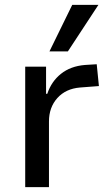

<svg xmlns="http://www.w3.org/2000/svg" viewBox="-20 -772 454 792"><path d="M84 0V-497H170V-385H175Q192 -436 231.5 -467.5Q271 -499 330 -504L379 -507L388 -417L310 -411Q251 -406 216.5 -367.5Q182 -329 182 -271V0ZM184 -560 278 -752H386L260 -560Z"/></svg>

Font: Nunito Sans 7pt SemiCondensed Medium
Style: Regular
Weight: 500
Width: 4
Designer: Vernon Adams
Foundry: Vernon Adams
Version: Version 3.101;gftools[0.9.27]